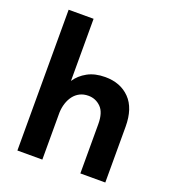

<svg xmlns="http://www.w3.org/2000/svg" viewBox="-129 -798 807 897"><g transform="rotate(20 274.5 -350.0)"><path d="M372 -245Q372 -303 346 -328.5Q320 -354 284 -354Q260 -354 241.5 -344.5Q223 -335 210.5 -318.5Q198 -302 191 -280.5Q184 -259 183 -234V0H59V-700H183V-391Q204 -423 240.5 -443Q277 -463 328 -463Q404 -463 450 -416Q496 -369 496 -277V0H372V-245Z"/></g></svg>

Font: Tilda Sans Bold
Style: Regular
Weight: 700
Designer: ParaType Ltd
Foundry: ParaType Ltd
Version: Version 1.009